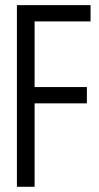

<svg xmlns="http://www.w3.org/2000/svg" viewBox="-20 -717 380 737"><path d="M112.8 0H44.9V-697.3H327.6V-634.8H112.8V-382.8H313.5V-320.3H112.8Z"/></svg>

Font: Agdasima
Style: Regular
Weight: 400
Width: 3
Designer: The DocRepair Project, Patric King
Foundry: Google
Version: Version 2.002